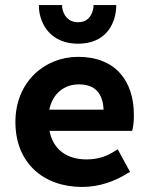

<svg xmlns="http://www.w3.org/2000/svg" viewBox="-20 -728 587 760"><path d="M486 -43 495 -47 446 -137 436 -131C401 -108 366 -97 322 -97C245 -97 190 -136 176 -210H503L505 -218C508 -230 510 -250 510 -272C510 -407 438 -503 289 -503C157 -503 41 -404 41 -245C41 -84 151 12 305 12C375 12 438 -12 486 -43ZM390 -294H175C189 -360 236 -394 292 -394C355 -394 387 -360 390 -294ZM440 -698V-708H350V-699C345 -666 327 -640 289 -640C252 -640 231 -665 226 -699V-708H134V-698C138 -628 184 -555 289 -555C395 -555 436 -628 440 -698Z"/></svg>

Font: Falling Sky
Style: SeBd
Weight: 600
Designer: Paul D. Hunt
Foundry: Adobe Systems Incorporated
Version: Version 1.02